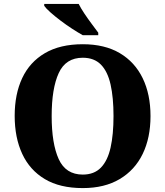

<svg xmlns="http://www.w3.org/2000/svg" viewBox="-20 -951 844 981"><path d="M403 10Q286 10 209 -36Q132 -82 93.5 -165Q55 -248 55 -359Q55 -470 93.5 -552Q132 -634 209.5 -679.5Q287 -725 403 -725Q515 -725 592 -679.5Q669 -634 709 -551.5Q749 -469 749 -358Q749 -247 709 -164.5Q669 -82 591.5 -36Q514 10 403 10ZM403 -59Q461 -59 495.5 -94.5Q530 -130 545 -197Q560 -264 560 -358Q560 -452 545 -519Q530 -586 495.5 -621Q461 -656 403 -656Q316 -656 280 -577.5Q244 -499 244 -358Q244 -217 280 -138Q316 -59 403 -59ZM403 -771Q378 -785 348 -804.5Q318 -824 289 -846Q260 -868 237.5 -888Q215 -908 206 -921V-931H382Q393 -909 411 -882Q429 -855 448.5 -829Q468 -803 482 -784V-771Z"/></svg>

Font: Noto Serif Tibetan ExtraBold
Style: Regular
Weight: 800
Version: Version 2.103